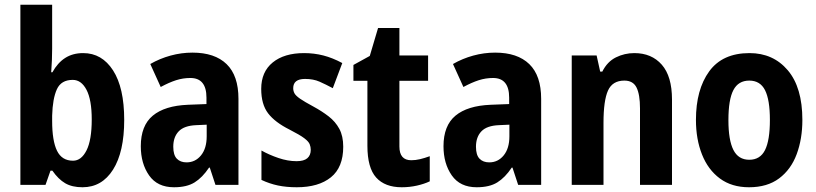

<svg xmlns="http://www.w3.org/2000/svg" viewBox="-20 -780 3443 810"><path d="M200 -574Q200 -554 199 -526.5Q198 -499 196 -475H201Q223 -515 255 -535.5Q287 -556 331 -556Q410 -556 457 -483Q504 -410 504 -274Q504 -139 457 -64.5Q410 10 328 10Q284 10 255 -7Q226 -24 201 -60H193L172 0H66V-760H200ZM287 -443Q238 -443 220 -403.5Q202 -364 200 -292V-270Q200 -186 220.5 -144Q241 -102 288 -102Q323 -102 345 -145.5Q367 -189 367 -276Q367 -359 345 -401Q323 -443 287 -443Z M792 -558Q886 -558 936 -509.5Q986 -461 986 -363V0H889L865 -73H862Q834 -31 801 -10.5Q768 10 714 10Q644 10 609 -40Q574 -90 574 -163Q574 -250 624.5 -292Q675 -334 773 -338L851 -341V-368Q851 -451 783 -451Q752 -451 722.5 -441.5Q693 -432 658 -413L614 -510Q654 -533 699.5 -545.5Q745 -558 792 -558ZM808 -252Q757 -250 734 -226Q711 -202 711 -161Q711 -126 726 -110.5Q741 -95 767 -95Q804 -95 828 -124.5Q852 -154 852 -205V-254Z M1428 -161Q1428 -74 1376 -32Q1324 10 1232 10Q1188 10 1152.5 2.5Q1117 -5 1083 -21V-145Q1115 -127 1154.5 -113.5Q1194 -100 1231 -100Q1262 -100 1276.5 -112.5Q1291 -125 1291 -148Q1291 -160 1286.5 -171.5Q1282 -183 1263.5 -197Q1245 -211 1202 -233Q1140 -264 1111 -302Q1082 -340 1082 -405Q1082 -477 1130.5 -516.5Q1179 -556 1263 -556Q1305 -556 1344 -546Q1383 -536 1424 -514L1384 -408Q1354 -424 1328 -435.5Q1302 -447 1267 -447Q1217 -447 1217 -408Q1217 -396 1222.5 -386Q1228 -376 1246 -363.5Q1264 -351 1303 -330Q1338 -311 1366.5 -289Q1395 -267 1411.5 -236.5Q1428 -206 1428 -161Z M1715 -104Q1733 -104 1752 -108.5Q1771 -113 1793 -121V-15Q1770 -4 1739 3Q1708 10 1675 10Q1604 10 1567 -31Q1530 -72 1530 -165V-439H1471V-506L1540 -544L1575 -662H1665V-546H1786V-439H1665V-162Q1665 -104 1715 -104Z M2069 -558Q2163 -558 2213 -509.5Q2263 -461 2263 -363V0H2166L2142 -73H2139Q2111 -31 2078 -10.5Q2045 10 1991 10Q1921 10 1886 -40Q1851 -90 1851 -163Q1851 -250 1901.5 -292Q1952 -334 2050 -338L2128 -341V-368Q2128 -451 2060 -451Q2029 -451 1999.5 -441.5Q1970 -432 1935 -413L1891 -510Q1931 -533 1976.5 -545.5Q2022 -558 2069 -558ZM2085 -252Q2034 -250 2011 -226Q1988 -202 1988 -161Q1988 -126 2003 -110.5Q2018 -95 2044 -95Q2081 -95 2105 -124.5Q2129 -154 2129 -205V-254Z M2656 -556Q2729 -556 2772 -507Q2815 -458 2815 -360V0H2680V-323Q2680 -381 2665.5 -410.5Q2651 -440 2614 -440Q2564 -440 2545 -398Q2526 -356 2526 -262V0H2392V-546H2497L2512 -478H2521Q2542 -520 2578.5 -538Q2615 -556 2656 -556Z M3365 -274Q3365 -194 3341 -129.5Q3317 -65 3267 -27.5Q3217 10 3140 10Q3067 10 3017 -27Q2967 -64 2941.5 -128.5Q2916 -193 2916 -274Q2916 -402 2972 -479Q3028 -556 3142 -556Q3242 -556 3303.5 -483.5Q3365 -411 3365 -274ZM3053 -273Q3053 -189 3074 -147.5Q3095 -106 3141 -106Q3187 -106 3207.5 -147Q3228 -188 3228 -274Q3228 -359 3207.5 -399.5Q3187 -440 3141 -440Q3095 -440 3074 -400Q3053 -360 3053 -273Z"/></svg>

Font: Noto Sans Gujarati Condensed
Style: Bold
Weight: 700
Width: 3
Designer: Jelle Bosma - Monotype Design Team, Universal Thirst
Foundry: Monotype Imaging Inc.
Version: Version 2.106; ttfautohint (v1.8.4.7-5d5b)